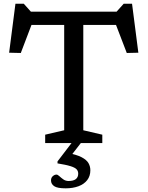

<svg xmlns="http://www.w3.org/2000/svg" viewBox="-20 -760 784 1020"><path d="M321 -666H422.5V-68L523.5 -44.5V0H220V-44.5L321 -68ZM622.5 -627.5H121L153.5 -644L90.5 -478.5L28.5 -480L62 -740H106.5L154 -687L96 -698H647.5L589.5 -687L637 -740H681.5L715 -480L653.5 -478.5L590 -644ZM329 240.5Q284.5 240.5 267.8 229Q251 217.5 251 198.5Q251 184 260.5 175.8Q270 167.5 280 167.5Q286.5 167.5 295.5 176Q304.5 184.5 316.5 193Q328.5 201.5 344.5 201.5Q370 201.5 382.8 191.5Q395.5 181.5 395.5 162.5Q395.5 149 387.2 139.8Q379 130.5 355.5 123Q332 115.5 285.5 108V97.5L371.5 -15H421L338.5 91.5L334.5 51.5Q386 61 413 75Q440 89 450 106.5Q460 124 460 144.5Q460 175.5 443.2 197Q426.5 218.5 396.8 229.5Q367 240.5 329 240.5Z"/></svg>

Font: Newsreader 9pt
Style: Regular
Weight: 400
Designer: Hugues Gentile
Foundry: Production Type
Version: Version 1.003